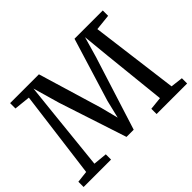

<svg xmlns="http://www.w3.org/2000/svg" viewBox="-146 -1012 1282 1282"><g transform="rotate(-45 495.0 -371.5)"><path d="M89.5 -59 170 -680.5 55.5 -692.5V-743H327.5L462.5 -293.5L495 -166.5L525.5 -293.5L663.5 -743H930.5V-692.5L817 -680.5L897 -60L984 -49.5V0H695.5V-49.5L786.5 -59L739.5 -508L720.5 -701L679 -556.5L513.5 -34H445.5L288.5 -513L234.5 -701.5L214 -508L167.5 -59L265.5 -49.5V0H6.5V-49.5Z"/></g></svg>

Font: Merriweather Light 18pt
Style: Regular
Weight: 400
Version: Version 2.100